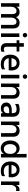

<svg xmlns="http://www.w3.org/2000/svg" viewBox="2246 -3010 771 5304"><g transform="rotate(90 2632.0 -358.5)"><path d="M766 0H668V-320Q668 -429 580 -429Q536 -429 501.5 -390Q467 -351 467 -275V0H369V-320Q369 -429 280 -429Q237 -429 202 -390Q167 -351 167 -275V0H69V-507H167V-426Q210 -514 310 -514Q424 -514 456 -416Q477 -463 517 -488.5Q557 -514 607 -514Q685 -514 725.5 -468Q766 -422 766 -341Z M952 -724Q978 -724 996 -706Q1014 -688 1014 -662.5Q1014 -637 996 -619Q978 -601 952 -601Q926 -601 908.5 -618.5Q891 -636 891 -662Q891 -688 908.5 -706Q926 -724 952 -724ZM1002 0H903V-507H1002Z M1329 5Q1172 5 1172 -154V-431H1093V-507H1172V-631H1271V-507H1404V-431H1271V-152Q1271 -79 1341 -79Q1382 -79 1410 -101V-13Q1377 5 1329 5Z M1588 -290H1833V-308Q1831 -365 1802 -398.5Q1773 -432 1721 -432Q1669 -432 1633 -395.5Q1597 -359 1588 -290ZM1748 5Q1630 5 1560 -66Q1490 -137 1490 -255.5Q1490 -374 1554 -443.5Q1618 -513 1716 -513Q1814 -513 1871 -452.5Q1928 -392 1928 -278Q1928 -247 1922 -213H1589Q1599 -147 1645 -112Q1691 -77 1766.5 -77Q1842 -77 1896 -115V-27Q1840 5 1748 5Z M2096 -724Q2122 -724 2140 -706Q2158 -688 2158 -662.5Q2158 -637 2140 -619Q2122 -601 2096 -601Q2070 -601 2052.5 -618.5Q2035 -636 2035 -662Q2035 -688 2052.5 -706Q2070 -724 2096 -724ZM2146 0H2047V-507H2146Z M2707 0H2609V-320Q2609 -373 2582.5 -401Q2556 -429 2508 -429Q2460 -429 2423 -388.5Q2386 -348 2386 -275V0H2288V-507H2386V-420Q2431 -514 2544 -514Q2619 -514 2663 -468Q2707 -422 2707 -343Z M2972 4Q2900 4 2856.5 -37.5Q2813 -79 2813 -147.5Q2813 -216 2868 -256.5Q2923 -297 3022 -297H3106V-326Q3106 -378 3081 -404.5Q3056 -431 2998 -431Q2917 -431 2851 -386V-481Q2910 -515 3007 -515Q3206 -515 3206 -322V0H3109V-60Q3070 4 2972 4ZM3106 -169V-226H3030Q2974 -226 2945.5 -204Q2917 -182 2917 -147.5Q2917 -113 2939 -93Q2961 -73 3006 -73Q3051 -73 3078.5 -99.5Q3106 -126 3106 -169Z M3757 0H3659V-320Q3659 -373 3632.5 -401Q3606 -429 3558 -429Q3510 -429 3473 -388.5Q3436 -348 3436 -275V0H3338V-507H3436V-420Q3481 -514 3594 -514Q3669 -514 3713 -468Q3757 -422 3757 -343Z M4331 0H4232V-77Q4179 7 4078 7Q3977 7 3919 -68.5Q3861 -144 3861 -257Q3861 -370 3922 -442Q3983 -514 4080.5 -514Q4178 -514 4232 -430V-707H4331ZM4093.5 -428Q4038 -428 4000 -381.5Q3962 -335 3962 -254Q3962 -173 3999.5 -126Q4037 -79 4094.5 -79Q4152 -79 4192 -123Q4232 -167 4232 -255.5Q4232 -344 4190.5 -386Q4149 -428 4093.5 -428Z M4539 -290H4784V-308Q4782 -365 4753 -398.5Q4724 -432 4672 -432Q4620 -432 4584 -395.5Q4548 -359 4539 -290ZM4699 5Q4581 5 4511 -66Q4441 -137 4441 -255.5Q4441 -374 4505 -443.5Q4569 -513 4667 -513Q4765 -513 4822 -452.5Q4879 -392 4879 -278Q4879 -247 4873 -213H4540Q4550 -147 4596 -112Q4642 -77 4717.5 -77Q4793 -77 4847 -115V-27Q4791 5 4699 5Z M5092 0H4994V-507H5092V-418Q5129 -512 5225 -512Q5239 -512 5256 -509V-413Q5235 -422 5209 -422Q5158 -422 5125 -377Q5092 -332 5092 -270Z"/></g></svg>

Font: Hind Guntur Medium
Style: Regular
Weight: 500
Designer: Manushi Parikh, Hitesh Malaviya
Foundry: Indian Type Foundry
Version: Version 1.000;PS 1.0;hotconv 1.0.86;makeotf.lib2.5.63406; tt